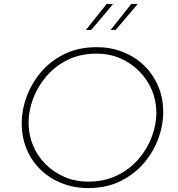

<svg xmlns="http://www.w3.org/2000/svg" viewBox="-20 -954 907 981"><path d="M430 7Q360 7 298 -17Q236 -41 189.5 -85Q143 -129 117 -190Q91 -251 91 -326Q91 -392 116 -460Q141 -528 189.5 -585.5Q238 -643 309.5 -678Q381 -713 475 -713Q545 -713 606.5 -689Q668 -665 714.5 -621Q761 -577 787.5 -515.5Q814 -454 814 -380Q814 -314 789 -246Q764 -178 715.5 -121Q667 -64 595.5 -28.5Q524 7 430 7ZM431 -26Q514 -26 579 -58Q644 -90 688.5 -142Q733 -194 756 -256.5Q779 -319 779 -378Q779 -439 756 -493.5Q733 -548 691.5 -590Q650 -632 594.5 -656Q539 -680 473 -680Q390 -680 325.5 -648Q261 -616 216.5 -563.5Q172 -511 149 -449.5Q126 -388 126 -327Q126 -266 148.5 -211.5Q171 -157 212.5 -115.5Q254 -74 309.5 -50Q365 -26 431 -26ZM558 -934Q531 -901 502.5 -867.5Q474 -834 446 -801H419Q445 -834 472 -867.5Q499 -901 525 -934ZM684 -934Q656 -901 627.5 -867.5Q599 -834 571 -801H545Q571 -834 598 -867.5Q625 -901 651 -934Z"/></svg>

Font: Josefin Sans ExtraLight
Style: Italic
Weight: 250
Italic angle: -7°
Designer: Santiago Orozco
Foundry: Typemade
Version: Version 2.000